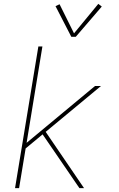

<svg xmlns="http://www.w3.org/2000/svg" viewBox="-20 -976 616 996"><path d="M58 0H79L113 -206L201 -279L262 -190L392 0H416L217 -292L504 -530H473L118 -235L200 -735H179ZM350 -785H373L508 -942L490 -956L364 -803L289 -954L268 -944Z"/></svg>

Font: Iosevka Sparkle Thin Oblique
Style: Regular
Weight: 100
Italic angle: -9°
Designer: Belleve Invis
Foundry: Belleve Invis
Version: Version 4.5.0; ttfautohint (v1.8.3)